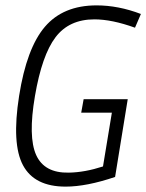

<svg xmlns="http://www.w3.org/2000/svg" viewBox="-20 -685 544 714"><path d="M282 -266 291 -316H455L408 -27Q302 9 224 9Q108 9 65.5 -70.5Q23 -150 51 -328Q79 -506 147 -585.5Q215 -665 339 -665Q420 -665 504 -633L482 -582Q396 -613 331 -613Q237 -613 186.5 -546.5Q136 -480 110 -328Q84 -176 114.5 -108.5Q145 -41 236 -43Q295 -44 363 -66L396 -266Z"/></svg>

Font: Lekton
Style: Italic
Weight: 400
Italic angle: -9.3°
Designer: Paolo Mazzetti, Luciano Perondi, Raffaele Flato, Elena Papassissa, Emilio Macchia, Michela Povoleri, Tobias Seemiller, R
Version: Version 3.000